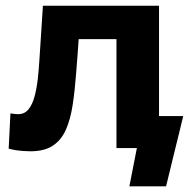

<svg xmlns="http://www.w3.org/2000/svg" viewBox="-20 -519 667 673"><path d="M433.5 134.2 463.2 -17.5 507.7 0H410.6V-112.2Q460.3 -112.2 513.9 -112.2Q567.5 -112.2 622.2 -112.2Q614.7 -81.1 607 -49.2Q599.2 -17.3 591.6 13.1Q584.2 42.8 576.9 73.5Q569.5 104.2 562.1 134.2ZM86.4 11.3Q74.4 11.3 60.3 10.2Q46.2 9.1 33.1 7Q20 4.8 10.4 2.1L16.6 -121.6Q24.4 -120.2 31.8 -119.5Q39.2 -118.8 43.6 -118.8Q66.2 -118.8 80 -135.9Q93.8 -153 101.4 -181.8Q109 -210.5 112.8 -245.5Q116.5 -280.6 118.6 -316.5Q121.5 -363.5 124.7 -410Q127.8 -456.4 130.4 -499H537.4Q537.4 -463.3 537.4 -428.7Q537.4 -394 537.4 -354.8Q537.4 -315.5 537.4 -266V-216Q537.4 -154 537.4 -103.8Q537.4 -53.7 537.4 0H388.2Q388.2 -53.7 388.2 -103.8Q388.2 -154 388.2 -216V-266Q388.2 -311.2 388.2 -346.1Q388.2 -380.9 388.2 -411.7Q388.2 -442.5 388.2 -475.3L476.7 -381.8H192L262.5 -475.3Q260 -442.6 257.4 -405.3Q254.9 -368.1 252.2 -331.2Q249.5 -294.3 246.8 -261.2Q242.3 -200.6 234.6 -150.6Q226.9 -100.6 211 -64.4Q195 -28.1 165.2 -8.4Q135.5 11.3 86.4 11.3Z"/></svg>

Font: Commissioner Thin
Style: Regular
Weight: 100
Designer: Kostas Bartsokas
Foundry: Kostas Bartsokas
Version: Version 1.001;gftools[0.9.23]